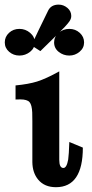

<svg xmlns="http://www.w3.org/2000/svg" viewBox="-56 -779 391 819"><path d="M297.4 -149.4Q297.4 19.5 182.6 19.5Q133.8 19.5 106.9 -12.7Q82.5 -42 82 -87.9V-261.7Q82 -292.5 81.5 -298.8Q80.1 -332 69.8 -343.5Q59.6 -355 30.3 -355Q21.5 -355 10.3 -354.5V-414.6Q65.4 -419.9 102.1 -431.2Q141.6 -443.8 196.8 -474.6V-97.2Q196.8 -62.5 214.4 -62.5Q228.5 -62.5 234.9 -98.6Q237.8 -117.7 239.7 -173.3ZM239.7 -542Q214.4 -542 194.6 -557.6Q174.8 -573.2 174.8 -598.1Q174.8 -622.1 194.1 -638.9Q213.4 -655.8 239.7 -655.8Q265.6 -655.8 284.2 -638.9Q302.7 -622.1 302.7 -598.1Q302.7 -574.2 283.4 -558.1Q264.2 -542 239.7 -542ZM248 -710.9Q248 -699.2 240.2 -688Q229 -671.4 185.5 -628.9Q162.6 -606.9 116.2 -561L78.1 -585.4Q102.1 -637.7 149.4 -733.9Q162.1 -759.3 194.3 -759.3Q214.8 -759.3 231.4 -745.4Q248 -731.4 248 -710.9ZM92.3 -598.1Q92.3 -573.7 72.3 -557.9Q52.2 -542 26.9 -542Q1.5 -542 -17.1 -558.1Q-35.6 -574.2 -35.6 -598.1Q-35.6 -622.1 -17.6 -638.9Q0.5 -655.8 26.9 -655.8Q52.7 -655.8 72.5 -638.9Q92.3 -622.1 92.3 -598.1Z"/></svg>

Font: Accordance
Style: Bold
Weight: 700
Version: Version 1.2 (build January 31, 2020) Miklal Software Solutio